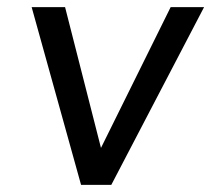

<svg xmlns="http://www.w3.org/2000/svg" viewBox="-20 -520 594 540"><path d="M460 -500H554L293 0H208L69 -500H163L264 -104Z"/></svg>

Font: Orkney
Style: Italic
Weight: 400
Italic angle: -7°
Designer: Samuel Oakes and Alfredo Marco Pradil
Foundry: Alfredo Marco Pradil
Version: 1.0; ttfautohint (v1.5)